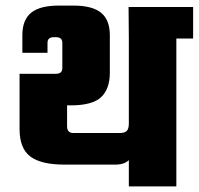

<svg xmlns="http://www.w3.org/2000/svg" viewBox="-20 -667 711 687"><path d="M671 -642V-529H611V0H441V-94Q425 -78 392 -78H211Q127 -78 88.5 -107Q50 -136 50 -205V-403H180Q203 -403 203 -423V-514Q203 -534 180 -534H173Q150 -534 150 -514V-478H60V-541Q60 -596 91.5 -621.5Q123 -647 190 -647H243Q310 -647 341.5 -621.5Q373 -596 373 -541V-407Q373 -349 342 -319.5Q311 -290 233 -290H220V-215Q220 -191 243 -191H407Q426 -191 433.5 -198.5Q441 -206 441 -225V-529L440 -642Z"/></svg>

Font: Teko
Style: Bold
Weight: 700
Designer: Manushi Parikh, Jonny Pinhorn
Foundry: Indian Type Foundry
Version: Version 1.106;PS 1.0;hotconv 1.0.78;makeotf.lib2.5.61930; tt